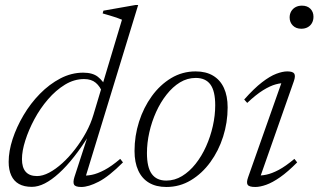

<svg xmlns="http://www.w3.org/2000/svg" viewBox="-20 -735 1269 765"><path d="M388.5 -365Q379 -390.5 361.5 -405.2Q344 -420 315 -420Q275.5 -420 239 -397.8Q202.5 -375.5 171.2 -339.2Q140 -303 117 -260Q94 -217 80.8 -175.2Q67.5 -133.5 67.5 -101Q67.5 -67.5 82.5 -50.5Q97.5 -33.5 127.5 -33.5Q150 -33.5 176 -47.2Q202 -61 228.5 -85Q255 -109 279.2 -140.5Q303.5 -172 322.8 -207.2Q342 -242.5 352.5 -278.5L466 -656.5Q457 -660.5 444.2 -664.8Q431.5 -669 417.5 -673.2Q403.5 -677.5 389 -681.5L392 -692.5L519.5 -715H530.5L318 -20.5L307 -36Q324 -34 346.2 -38.5Q368.5 -43 396.5 -57.8Q424.5 -72.5 459 -102L470 -88Q414 -32 373.2 -11Q332.5 10 304 10Q280.5 10 275.2 0.8Q270 -8.5 276.5 -29.5L332.5 -201.5H338Q306.5 -150.5 275.5 -111Q244.5 -71.5 215 -44.8Q185.5 -18 158.5 -4.2Q131.5 9.5 107 9.5Q76 9.5 55.5 -2Q35 -13.5 24.8 -36Q14.5 -58.5 14.5 -90Q14.5 -132.5 30.2 -180.8Q46 -229 73.8 -276Q101.5 -323 139 -361.2Q176.5 -399.5 220.5 -422.5Q264.5 -445.5 311.5 -445.5Q349 -445.5 370 -429Q391 -412.5 405.5 -384Z M759.5 -450.5Q800.5 -450.5 829 -433.5Q857.5 -416.5 872.2 -384.5Q887 -352.5 887 -307Q887 -247 869 -190.5Q851 -134 818 -88.8Q785 -43.5 740.5 -16.8Q696 10 643 10Q602 10 573.8 -6.8Q545.5 -23.5 530.8 -55.8Q516 -88 516 -133.5Q516 -193.5 534 -250Q552 -306.5 584.8 -351.8Q617.5 -397 662 -423.8Q706.5 -450.5 759.5 -450.5ZM642.5 -15.5Q676 -15.5 705.5 -33.5Q735 -51.5 759.2 -82Q783.5 -112.5 801 -151.5Q818.5 -190.5 828 -232.8Q837.5 -275 837.5 -315.5Q837.5 -372.5 818.2 -398.5Q799 -424.5 760 -424.5Q726.5 -424.5 697.2 -406.8Q668 -389 643.8 -358.2Q619.5 -327.5 602 -288.8Q584.5 -250 575 -207.8Q565.5 -165.5 565.5 -125Q565.5 -68 584.8 -41.8Q604 -15.5 642.5 -15.5Z M968.5 -28.5 1105.5 -416.5 1119 -404Q1101.5 -405 1079 -399Q1056.5 -393 1028.2 -375.5Q1000 -358 965 -325L953 -338.5Q992 -382.5 1023.8 -407Q1055.5 -431.5 1080.8 -441Q1106 -450.5 1124.5 -450.5Q1147 -450.5 1152.5 -441.5Q1158 -432.5 1151 -412L1013.5 -20.5L1001.5 -36Q1018.5 -34.5 1040.8 -39Q1063 -43.5 1090.8 -58.2Q1118.5 -73 1153 -102L1164 -88Q1127 -50.5 1096.2 -29Q1065.5 -7.5 1040.8 1.2Q1016 10 997 10Q972.5 10 966.8 1.2Q961 -7.5 968.5 -28.5ZM1134 -665.5Q1134 -679 1140.2 -689.8Q1146.5 -700.5 1157.5 -706.5Q1168.5 -712.5 1183 -712.5Q1204.5 -712.5 1216.8 -700Q1229 -687.5 1229 -668.5Q1229 -654.5 1223.2 -643.8Q1217.5 -633 1206.5 -626.8Q1195.5 -620.5 1180.5 -620.5Q1159.5 -620.5 1146.8 -633.2Q1134 -646 1134 -665.5Z"/></svg>

Font: Newsreader 16pt 16pt Light
Style: Italic
Weight: 300
Italic angle: -17°
Version: Version 1.003